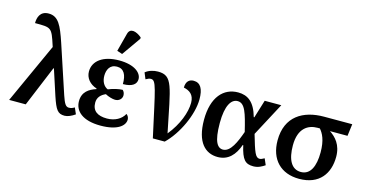

<svg xmlns="http://www.w3.org/2000/svg" viewBox="-82 -1188 3003 1576"><g transform="rotate(15 1419.0 -400.0)"><path d="M50 0H191L334 -345H338L409 -127C445 -20 464 8 522 8C548 8 580 -6 610 -27L587 -80C570 -70 557 -65 539 -65C513 -65 499 -88 477 -153L341 -564C295 -700 264 -769 181 -769C107 -769 92 -709 92 -664C230 -664 233 -667 280 -521L283 -512Z M848 -604 960 -763V-775C912 -815 858 -828 844 -775L803 -619ZM828 10C972 10 1032 -43 1032 -95C1032 -114 1022 -130 1010 -138C985 -90 930 -60 864 -60C783 -60 738 -92 738 -162C738 -207 766 -234 805 -251C829 -237 868 -226 888 -226C921 -225 947 -248 947 -278C947 -296 940 -311 929 -321C900 -321 850 -310 809 -293C775 -307 753 -345 753 -394C753 -443 774 -493 835 -493C895 -493 919 -445 918 -367C1000 -367 1032 -398 1032 -439C1032 -492 971 -547 840 -547C705 -547 622 -487 622 -395C622 -341 659 -295 719 -276V-271C661 -252 606 -219 606 -139C606 -54 676 10 828 10Z M1271 0H1372C1475 -99 1558 -279 1558 -409C1558 -496 1532 -544 1473 -544C1437 -544 1409 -522 1409 -469C1457 -459 1499 -434 1499 -363C1499 -282 1458 -170 1377 -71C1298 -455 1297 -541 1171 -541C1135 -541 1094 -530 1065 -506L1087 -453C1105 -463 1116 -468 1130 -468C1175 -468 1181 -409 1271 0Z M1823 10C1913 10 1967 -50 1998 -139H2002C2029 -21 2058 8 2126 8C2168 8 2199 -11 2223 -27L2200 -80C2184 -71 2172 -65 2160 -65C2125 -65 2111 -104 2068 -252L2219 -536H2078L2031 -383H2026C1992 -505 1932 -546 1851 -546C1728 -546 1637 -451 1637 -257C1637 -65 1719 10 1823 10ZM1850 -60C1804 -60 1769 -104 1769 -265C1769 -414 1811 -476 1865 -476C1927 -476 1949 -399 1986 -246C1954 -156 1914 -60 1850 -60Z M2515 10C2688 10 2764 -102 2764 -243C2764 -346 2711 -400 2660 -434H2809L2822 -536H2583C2406 -536 2264 -454 2264 -250C2264 -88 2360 10 2515 10ZM2515 -48C2434 -48 2396 -124 2396 -243C2396 -390 2476 -434 2554 -434H2574C2602 -402 2631 -350 2631 -245C2631 -126 2595 -48 2515 -48Z"/></g></svg>

Font: Noto Serif SemiBold
Style: Regular
Weight: 600
Designer: Monotype Design Team
Foundry: Monotype Imaging Inc.
Version: Version 2.013